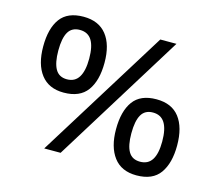

<svg xmlns="http://www.w3.org/2000/svg" viewBox="-93 -753 1015 883"><g transform="rotate(15 414.0 -311.0)"><path d="M569 -622H646L261 0H183ZM202 -271Q131 -271 94 -319Q57 -367 57 -452Q57 -538 91.5 -585Q126 -632 202 -632Q274 -632 311.5 -585Q349 -538 349 -452Q349 -367 314 -319Q279 -271 202 -271ZM201 -334Q239 -334 257.5 -364Q276 -394 276 -452Q276 -511 257.5 -540Q239 -569 201 -569Q163 -569 146 -540Q129 -511 129 -452Q129 -394 146 -364Q163 -334 201 -334ZM624 10Q552 10 515.5 -38.5Q479 -87 479 -171Q479 -257 513.5 -304.5Q548 -352 624 -352Q697 -352 733.5 -304.5Q770 -257 770 -171Q770 -87 735.5 -38.5Q701 10 624 10ZM624 -55Q662 -55 680.5 -84Q699 -113 699 -171Q699 -230 680.5 -259.5Q662 -289 624 -289Q586 -289 569 -259.5Q552 -230 552 -171Q552 -113 569 -84Q586 -55 624 -55Z"/></g></svg>

Font: ubangla15
Style: Book
Weight: 400
Designer: Jelle Bosma - Monotype Design Team
Foundry: Monotype Imaging Inc.
Version: Version 2.003